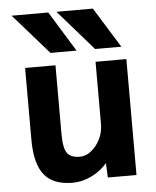

<svg xmlns="http://www.w3.org/2000/svg" viewBox="-54 -810 703 867"><g transform="rotate(-5 297.0 -376.5)"><path d="M399.4 -763.7 512.7 -581.1H393.6L234.4 -763.7ZM197.3 -763.7 309.6 -581.1H191.4L31.2 -763.7ZM209 -523.4V-211.9Q209 -147.5 225.6 -125Q242.2 -102.5 283.2 -102.5Q323.2 -102.5 356.9 -144.5Q390.6 -186.5 390.6 -244.1V-523.4H530.3V2H400.4L397.5 -63.5Q370.1 -31.2 330.1 -10.7Q286.1 11.7 239.3 11.7Q153.3 11.7 112.3 -38.1Q71.3 -87.9 71.3 -199.2V-523.4Z"/></g></svg>

Font: Nasu
Style: Bold
Weight: 700
Designer: Ryoko NISHIZUKA (kana &amp; ideographs); Paul D. Hunt (Latin, Greek &amp; Cyrillic); Wenlong ZHANG (bopomofo); Sandoll C
Version: Version 2014.1215